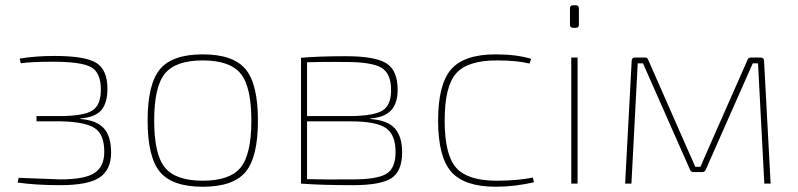

<svg xmlns="http://www.w3.org/2000/svg" viewBox="-20 -699 3037 731"><path d="M59 -458 55 -476Q115 -486 188 -486Q303 -486 346 -460Q389 -434 389 -361Q389 -308 366.5 -280.5Q344 -253 286 -248V-246Q348 -241 375.5 -210.5Q403 -180 403 -118Q403 -53 359.5 -23.5Q316 6 210 6Q116 6 47 -4L51 -22Q195 -16 209 -16Q303 -16 340 -40.5Q377 -65 377 -121Q377 -187 341 -211Q305 -235 212 -237H119V-257H212Q300 -258 332 -278.5Q364 -299 364 -358Q364 -423 326.5 -443.5Q289 -464 182 -464Q98 -464 59 -458Z M589 -435.5Q636 -492 752 -492Q868 -492 915 -435.5Q962 -379 962 -240Q962 -101 915 -44.5Q868 12 752 12Q636 12 589 -44.5Q542 -101 542 -240Q542 -379 589 -435.5ZM896 -419Q855 -469 752 -469Q649 -469 608 -419Q567 -369 567 -240Q567 -111 608 -61Q649 -11 752 -11Q855 -11 896 -61Q937 -111 937 -240Q937 -369 896 -419Z M1390 -248V-246Q1456 -241 1483.5 -210Q1511 -179 1511 -119Q1511 -47 1470 -20.5Q1429 6 1324 6Q1202 6 1126 0V-479Q1192 -485 1297 -485Q1408 -485 1451 -458Q1494 -431 1494 -357Q1494 -306 1469 -279Q1444 -252 1390 -248ZM1149 -257H1315Q1403 -258 1436 -278Q1469 -298 1469 -356Q1469 -420 1431.5 -441.5Q1394 -463 1297 -463Q1212 -464 1149 -462ZM1149 -237V-17Q1220 -15 1323 -16Q1415 -16 1450.5 -37Q1486 -58 1486 -120Q1486 -187 1448.5 -212Q1411 -237 1315 -237Z M2009 -23 2013 -5Q1938 12 1868 12Q1748 12 1698 -45Q1648 -102 1648 -240Q1648 -378 1697.5 -435Q1747 -492 1867 -492Q1947 -492 2002 -475L1996 -457Q1949 -469 1871 -469Q1761 -469 1717 -420Q1673 -371 1673 -240Q1673 -109 1717 -60Q1761 -11 1871 -11Q1950 -11 2009 -23Z M2162 -679H2172Q2184 -679 2184 -667V-605Q2184 -593 2172 -593H2162Q2150 -593 2150 -605V-667Q2150 -679 2162 -679ZM2179 0H2155V-480H2179Z M2839 -480H2875Q2889 -480 2889 -467L2914 0H2890L2866 -458H2846L2667 -53Q2663 -44 2655 -44H2619Q2611 -44 2607 -53L2428 -458H2408L2384 0H2360L2385 -467Q2385 -480 2399 -480H2436Q2445 -480 2448 -471L2598 -130Q2618 -86 2627 -64H2647Q2649 -69 2659.5 -93.5Q2670 -118 2676 -131L2826 -471Q2829 -480 2839 -480Z"/></svg>

Font: Exo 2.0 Thin
Style: Regular
Weight: 250
Designer: Natanael Gama
Version: Version 1.001;PS 001.001;hotconv 1.0.70;makeotf.lib2.5.58329